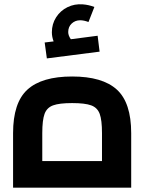

<svg xmlns="http://www.w3.org/2000/svg" viewBox="-20 -861 672 881"><path d="M582 -250V0H40V-250Q40 -390 106 -450Q172 -510 311 -510Q450 -510 516 -450Q582 -390 582 -250ZM174 -250V-122H448V-250Q448 -310 437.5 -338.5Q427 -367 398.5 -377.5Q370 -388 311 -388Q252 -388 223.5 -377.5Q195 -367 184.5 -338.5Q174 -310 174 -250ZM437 -624 195 -593 185 -666 226 -671Q218 -692 218 -713Q218 -751 237.5 -781.5Q257 -812 289.5 -828Q322 -844 360 -841Q387 -839 413 -829L386 -760Q365 -768 348 -768Q325 -768 309 -753Q293 -738 293 -714Q293 -698 305 -681L428 -697Z"/></svg>

Font: Cairo
Style: Bold
Weight: 700
Designer: Mohamed Gaber
Foundry: Kief Type Foundry
Version: Version 2.100